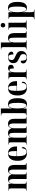

<svg xmlns="http://www.w3.org/2000/svg" viewBox="2294 -3100 1037 5666"><g transform="rotate(-90 2813.0 -266.5)"><path d="M16 0V-10H23Q52 -10 69 -21.5Q86 -33 86 -79V-459Q86 -503 69.5 -514.5Q53 -526 24 -526H18V-536H221V-449H223Q237 -501 271.5 -524.5Q306 -548 359 -548Q413 -548 447 -523Q481 -498 495 -443H497Q508 -492 540.5 -520Q573 -548 630 -548Q702 -548 740.5 -502.5Q779 -457 779 -358V-80Q779 -34 791.5 -22Q804 -10 836 -10H839V0H642V-383Q642 -449 627.5 -482.5Q613 -516 577 -516Q535 -516 517.5 -471.5Q500 -427 500 -361V-81Q500 -34 512 -22Q524 -10 556 -10H560V0H364V-383Q364 -451 349.5 -483.5Q335 -516 300 -516Q259 -516 240.5 -468Q222 -420 222 -349V-77Q222 -33 238 -21.5Q254 -10 284 -10H289V0Z M1131 10Q1017 10 959 -62Q901 -134 901 -264Q901 -405 958 -476.5Q1015 -548 1119 -548Q1216 -548 1270 -485.5Q1324 -423 1324 -305V-283H1038Q1038 -181 1050.5 -119Q1063 -57 1090 -29.5Q1117 -2 1159 -2Q1206 -2 1236.5 -33.5Q1267 -65 1275 -144Q1307 -136 1307 -103Q1307 -77 1288.5 -51Q1270 -25 1231 -7.5Q1192 10 1131 10ZM1190 -293Q1190 -386 1183.5 -439.5Q1177 -493 1161.5 -515.5Q1146 -538 1118 -538Q1091 -538 1073 -515.5Q1055 -493 1046.5 -439.5Q1038 -386 1038 -293Z M1377 0V-10H1384Q1413 -10 1430 -21.5Q1447 -33 1447 -79V-459Q1447 -503 1430.5 -514.5Q1414 -526 1385 -526H1379V-536H1582V-449H1584Q1598 -501 1632.5 -524.5Q1667 -548 1720 -548Q1774 -548 1808 -523Q1842 -498 1856 -443H1858Q1869 -492 1901.5 -520Q1934 -548 1991 -548Q2063 -548 2101.5 -502.5Q2140 -457 2140 -358V-80Q2140 -34 2152.5 -22Q2165 -10 2197 -10H2200V0H2003V-383Q2003 -449 1988.5 -482.5Q1974 -516 1938 -516Q1896 -516 1878.5 -471.5Q1861 -427 1861 -361V-81Q1861 -34 1873 -22Q1885 -10 1917 -10H1921V0H1725V-383Q1725 -451 1710.5 -483.5Q1696 -516 1661 -516Q1620 -516 1601.5 -468Q1583 -420 1583 -349V-77Q1583 -33 1599 -21.5Q1615 -10 1645 -10H1650V0Z M2573 10Q2518 10 2488 -21Q2458 -52 2446 -114H2444V0H2236V-10H2244Q2274 -10 2291 -24Q2308 -38 2308 -83V-686Q2308 -729 2288.5 -739.5Q2269 -750 2243 -750H2236V-760H2445V-583Q2445 -556 2444.5 -517.5Q2444 -479 2444 -427H2446Q2456 -489 2488 -518Q2520 -547 2576 -547Q2659 -547 2704 -480Q2749 -413 2749 -268Q2749 -121 2703 -55.5Q2657 10 2573 10ZM2535 -12Q2574 -12 2593 -70.5Q2612 -129 2612 -271Q2612 -408 2593.5 -466Q2575 -524 2534 -524Q2445 -524 2445 -271Q2445 -141 2468 -76.5Q2491 -12 2535 -12Z M3059 10Q2945 10 2887 -62Q2829 -134 2829 -264Q2829 -405 2886 -476.5Q2943 -548 3047 -548Q3144 -548 3198 -485.5Q3252 -423 3252 -305V-283H2966Q2966 -181 2978.5 -119Q2991 -57 3018 -29.5Q3045 -2 3087 -2Q3134 -2 3164.5 -33.5Q3195 -65 3203 -144Q3235 -136 3235 -103Q3235 -77 3216.5 -51Q3198 -25 3159 -7.5Q3120 10 3059 10ZM3118 -293Q3118 -386 3111.5 -439.5Q3105 -493 3089.5 -515.5Q3074 -538 3046 -538Q3019 -538 3001 -515.5Q2983 -493 2974.5 -439.5Q2966 -386 2966 -293Z M3306 0V-10H3310Q3342 -10 3358 -22.5Q3374 -35 3374 -77V-462Q3374 -501 3358.5 -513.5Q3343 -526 3312 -526H3310V-536H3511V-442H3513Q3527 -493 3556.5 -520Q3586 -547 3637 -547Q3684 -547 3709.5 -524.5Q3735 -502 3735 -462Q3735 -422 3707.5 -400Q3680 -378 3627 -378Q3627 -451 3616 -479Q3605 -507 3580 -507Q3551 -507 3531.5 -464.5Q3512 -422 3512 -326V-77Q3512 -35 3529 -22.5Q3546 -10 3582 -10H3598V0Z M3947 10Q3884 10 3846 -5.5Q3808 -21 3791.5 -46.5Q3775 -72 3775 -102Q3775 -145 3799.5 -159.5Q3824 -174 3853 -174Q3853 -80 3876 -40Q3899 0 3952 0Q3996 0 4023 -24Q4050 -48 4050 -98Q4050 -132 4036.5 -152.5Q4023 -173 3996.5 -187.5Q3970 -202 3932 -219Q3886 -239 3852.5 -260Q3819 -281 3801 -311.5Q3783 -342 3783 -389Q3783 -469 3834 -508Q3885 -547 3970 -547Q4052 -547 4087.5 -518Q4123 -489 4123 -450Q4123 -421 4103.5 -405Q4084 -389 4040 -389Q4040 -469 4021 -503Q4002 -537 3960 -537Q3929 -537 3902 -516.5Q3875 -496 3875 -446Q3875 -414 3888 -394Q3901 -374 3928.5 -359Q3956 -344 3999 -326Q4040 -309 4072 -288Q4104 -267 4122.5 -236Q4141 -205 4141 -158Q4141 -81 4091.5 -35.5Q4042 10 3947 10Z M4187 0V-10H4193Q4225 -10 4240.5 -23Q4256 -36 4256 -79V-685Q4256 -725 4241 -737.5Q4226 -750 4197 -750H4184V-760H4393V-540Q4393 -518 4393 -497Q4393 -476 4392 -450H4394Q4407 -501 4440.5 -524.5Q4474 -548 4524 -548Q4596 -548 4633 -502.5Q4670 -457 4670 -358V-81Q4670 -38 4682 -24Q4694 -10 4726 -10H4730V0H4534V-379Q4534 -452 4520 -484.5Q4506 -517 4472 -517Q4432 -517 4412.5 -471.5Q4393 -426 4393 -342V-77Q4393 -36 4408 -23Q4423 -10 4453 -10H4460V0Z M4902 -631Q4875 -631 4856.5 -647Q4838 -663 4838 -698Q4838 -734 4856.5 -749.5Q4875 -765 4902 -765Q4929 -765 4948.5 -749.5Q4968 -734 4968 -698Q4968 -663 4948.5 -647Q4929 -631 4902 -631ZM4767 0V-10H4779Q4806 -10 4822.5 -23.5Q4839 -37 4839 -81V-459Q4839 -501 4822 -513.5Q4805 -526 4779 -526H4767V-536H4975V-80Q4975 -36 4992 -23Q5009 -10 5035 -10H5046V0Z M5078 232V222H5085Q5116 222 5132.5 208Q5149 194 5149 147V-463Q5149 -505 5131 -515.5Q5113 -526 5091 -526H5087V-536H5285V-427H5287Q5309 -548 5416 -548Q5500 -548 5545 -481Q5590 -414 5590 -270Q5590 -125 5544.5 -57.5Q5499 10 5414 10Q5359 10 5329 -21Q5299 -52 5287 -114H5285Q5286 -80 5286 -45Q5286 -10 5286 25V147Q5286 194 5303 208Q5320 222 5350 222H5370V232ZM5376 -12Q5417 -12 5435 -73Q5453 -134 5453 -273Q5453 -409 5434.5 -466.5Q5416 -524 5374 -524Q5328 -524 5307 -459.5Q5286 -395 5286 -273Q5286 -145 5308 -78.5Q5330 -12 5376 -12Z"/></g></svg>

Font: Noto Serif Display Condensed
Style: Bold
Weight: 700
Width: 3
Designer: Monotype Design Team
Foundry: Monotype Imaging Inc.
Version: Version 2.009